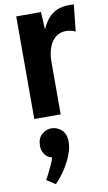

<svg xmlns="http://www.w3.org/2000/svg" viewBox="-104 -636 597 1060"><g transform="rotate(-10 195.0 -105.5)"><path d="M120 375 71 343Q78 332 89.5 309Q101 286 111.5 262.5Q122 239 125 226Q97 219 83.5 198Q70 177 70 153Q70 110 94.5 88.5Q119 67 148 67Q180 67 205 89.5Q230 112 230 158Q230 189 216 226.5Q202 264 177.5 302.5Q153 341 120 375ZM65 0V-575H204L213 -398H183Q204 -487 245.5 -536.5Q287 -586 363 -586Q370 -586 376.5 -586Q383 -586 390 -585L374 -436Q346 -448 320 -448Q289 -448 264.5 -429.5Q240 -411 226.5 -375.5Q213 -340 213 -289V0Z"/></g></svg>

Font: Yaldevi ExtraLight
Style: Regular
Weight: 200
Designer: Sol Matas, Rajitha Manaperi, Kosala Senevirathne
Foundry: Mooniak
Version: Version 1.100